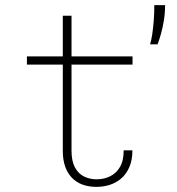

<svg xmlns="http://www.w3.org/2000/svg" viewBox="-20 -720 690 749"><path d="M225 -131.5V-658.5H259V-132.5Q259 -92 272 -67.5Q285 -43 307.2 -31.8Q329.5 -20.5 357 -20.5Q385 -20.5 409 -32Q433 -43.5 447.8 -68.2Q462.5 -93 462.5 -133.5H496.5Q496.5 -96 485 -69Q473.5 -42 454 -24.8Q434.5 -7.5 409.2 0.8Q384 9 356 9Q327 9 303 0.5Q279 -8 261.5 -25.5Q244 -43 234.5 -69.5Q225 -96 225 -131.5ZM85 -468V-500H497V-468ZM565.5 -547Q570.5 -563.5 574 -587.2Q577.5 -611 579.8 -639.8Q582 -668.5 582 -700H624Q624 -668.5 619.2 -639.8Q614.5 -611 607.8 -587.2Q601 -563.5 594.5 -547Z"/></svg>

Font: Trispace Thin
Style: Regular
Weight: 100
Designer: Tyler Finck
Foundry: Etcetera Type Company
Version: Version 1.210